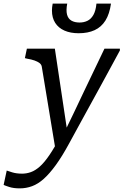

<svg xmlns="http://www.w3.org/2000/svg" viewBox="-112 -805 680 1057"><path d="M194 22 235 -16 260 -70 190 -537H36L25 -485L37 -482Q61 -478 78 -472Q95 -466 105.5 -458Q116 -450 118 -438ZM237 -65 224 -60Q189 6 160.5 48Q132 90 107 112Q82 134 58 142.5Q34 151 10 151Q-21 151 -44 144Q-67 137 -75 134L-92 213Q-84 217 -60.5 224.5Q-37 232 -3 232Q32 232 64.5 220Q97 208 128.5 180Q160 152 195 104Q230 56 269 -16Q298 -69 326 -120.5Q354 -172 382.5 -223.5Q411 -275 438.5 -325.5Q466 -376 493.5 -426.5Q521 -477 548 -527V-537H463Q435 -478 406.5 -419Q378 -360 350 -301Q322 -242 294 -183Q266 -124 237 -65ZM321 -622Q372 -622 409 -639Q446 -656 468.5 -692Q491 -728 499 -785H419Q415 -745 402 -722.5Q389 -700 369.5 -690.5Q350 -681 326 -681Q299 -681 281 -691.5Q263 -702 257 -725Q251 -748 258 -785H178Q176 -774 175 -765.5Q174 -757 174 -747Q174 -707 192 -679Q210 -651 243 -636.5Q276 -622 321 -622Z"/></svg>

Font: Roboto Serif
Style: Italic
Weight: 400
Italic angle: -10°
Designer: Greg Gazdowicz
Foundry: Commercial Type
Version: Version 1.008